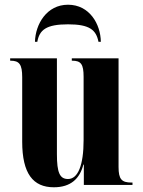

<svg xmlns="http://www.w3.org/2000/svg" viewBox="-20 -783 604 813"><path d="M128 -606H138C147 -656 175 -680 268 -680C360 -680 387 -656 397 -606H407C406 -681 359 -763 268 -763C178 -763 130 -681 128 -606ZM208 10C280 10 318 -27 333 -86H335V0H541V-10H537C495 -10 482 -24 482 -76V-536H284V-526H286C323 -526 334 -511 334 -458V-190C334 -83 310 -25 268 -25C233 -25 221 -52 221 -130V-536H23V-526H25C62 -526 74 -510 74 -456V-183C74 -48 120 10 208 10Z"/></svg>

Font: Noto Serif Display Condensed Extra
Style: Regular
Weight: 800
Width: 3
Designer: Monotype Design Team
Foundry: Monotype Imaging Inc.
Version: Version 1.900